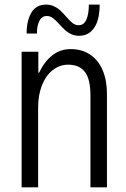

<svg xmlns="http://www.w3.org/2000/svg" viewBox="-20 -804 541 824"><path d="M72.8 -582H144.5V-492.2H147.9Q170.4 -539.6 204.3 -566.4Q238.3 -593.3 283.2 -593.3Q331.1 -593.3 366.2 -570.1Q401.4 -546.9 420.2 -503.4Q439 -460 439 -399.9V0H368.2V-393.1Q368.2 -465.3 344 -495.8Q319.8 -526.4 272.9 -526.4Q235.8 -526.4 206.3 -503.2Q176.8 -480 160.2 -438.2Q143.6 -396.5 143.6 -342.3V0H72.8ZM235.8 -698.7Q219.2 -717.3 207.3 -726.3Q195.3 -735.4 180.7 -735.4Q159.2 -735.4 148.4 -712.9Q137.7 -690.4 138.7 -660.2H94.2Q94.2 -715.3 114.7 -749.8Q135.3 -784.2 177.2 -784.2Q196.8 -784.2 211.9 -777.1Q227.1 -770 238 -759.8Q249 -749.5 263.7 -732.9Q280.3 -713.9 291.7 -704.8Q303.2 -695.8 317.9 -695.8Q339.8 -695.8 350.6 -719.7Q361.3 -743.7 361.3 -784.2H407.7Q407.7 -719.2 384.3 -684.8Q360.8 -650.4 319.3 -650.4Q300.8 -650.4 286.1 -657.2Q271.5 -664.1 260.7 -673.6Q250 -683.1 235.8 -698.7Z"/></svg>

Font: Decalotype Light
Style: Regular
Weight: 300
Designer: Alfredo Marco Pradil
Foundry: Alfredo Marco Pradil
Version: Version 1.0